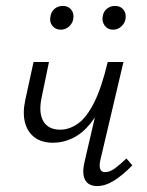

<svg xmlns="http://www.w3.org/2000/svg" viewBox="-20 -622 494 647"><path d="M159 -141Q120 -141 96 -159.5Q72 -178 64 -210Q56 -242 65 -284L93 -413H145L121 -297Q109 -244 125.5 -214.5Q142 -185 183 -185Q213 -185 242 -205Q271 -225 296.5 -275Q322 -325 343 -413H370Q355 -341 333 -289.5Q311 -238 284 -205Q257 -172 225 -156.5Q193 -141 159 -141ZM307 5Q290 5 278 -3Q266 -11 262 -29.5Q258 -48 265 -77L343 -413H396L318 -82Q314 -64 317.5 -53Q321 -42 334 -42Q350 -42 367 -54.5Q384 -67 406 -88L426 -65Q394 -32 364.5 -13.5Q335 5 307 5ZM185 -522Q167 -522 156.5 -535Q146 -548 150 -566Q152 -582 163.5 -592Q175 -602 192 -602Q210 -602 220 -589.5Q230 -577 227 -559Q225 -544 213 -533Q201 -522 185 -522ZM361 -522Q343 -522 333 -535.5Q323 -549 326 -566Q328 -582 339.5 -592Q351 -602 368 -602Q386 -602 396 -589.5Q406 -577 403 -559Q401 -544 389 -533Q377 -522 361 -522Z"/></svg>

Font: Ysabeau Infant Light
Style: Italic
Weight: 300
Italic angle: -12°
Designer: Christian Thalmann (Catharsis Fonts)
Version: Version 2.001;gftools[0.9.30]; featfreeze: ss01,ss02,lnum